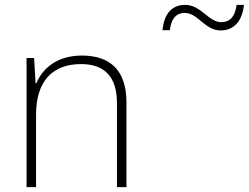

<svg xmlns="http://www.w3.org/2000/svg" viewBox="-20 -768 1021 788"><path d="M647 -644H677C684 -700 710 -715 738 -715C793 -715 820 -643 886 -643C939 -643 975 -681 981 -748H951C944 -692 917 -677 888 -677C836 -677 805 -748 740 -748C687 -748 653 -713 647 -644ZM316 -540C213 -540 154 -486 129 -426H126L120 -530H89V0H128V-297C128 -437 197 -505 313 -505C407 -505 460 -455 460 -345V0H499V-347C499 -479 433 -540 316 -540Z"/></svg>

Font: Noto Sans Thai Looped ExtraLight
Style: Regular
Weight: 200
Designer: Sasikarn Vongin, Ben Mitchell
Foundry: The Fontpad Ltd
Version: Version 1.001